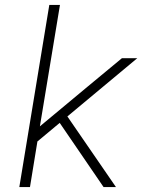

<svg xmlns="http://www.w3.org/2000/svg" viewBox="-20 -755 640 775"><path d="M398 0 221 -259 131 -184 101 0H58L179 -735H222L141 -245L332 -404L472 -520H534L252 -285L448 0Z"/></svg>

Font: Iosevka Aile XLt Obl
Style: Regular
Weight: 200
Italic angle: -9°
Designer: Belleve Invis
Foundry: Belleve Invis
Version: Version 31.1.0; ttfautohint (v1.8.4)